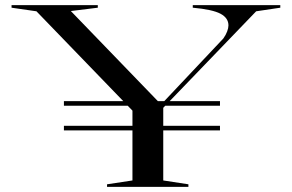

<svg xmlns="http://www.w3.org/2000/svg" viewBox="-20 -728 1137 748"><path d="M229 -316V-334H837V-316ZM229 -220V-238H837V-220ZM397 0V-10L496 -25V-297L122 -684L25 -698V-708H361V-698L256 -685L595 -334H620L850 -578Q860 -592 865 -605.5Q870 -619 870 -629Q870 -658 839 -674.5Q808 -691 731 -698V-708H1072V-698L978 -684L616 -308V-25L714 -10V0Z"/></svg>

Font: Kalnia Expanded Light
Style: Regular
Weight: 300
Width: 7
Designer: Frida Medrano
Foundry: Frida Medrano
Version: Version 1.105